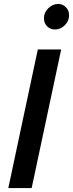

<svg xmlns="http://www.w3.org/2000/svg" viewBox="-20 -950 369 970"><path d="M22 0 171 -700H289L140 0ZM258 -801Q234 -801 218 -817Q202 -833 202 -858Q202 -887 224 -908.5Q246 -930 274 -930Q297 -930 313 -913.5Q329 -897 329 -873Q329 -844 307.5 -822.5Q286 -801 258 -801Z"/></svg>

Font: Red Hat Text Medium
Style: Italic
Weight: 500
Italic angle: -12°
Designer: Pentagram / MCKL
Foundry: Pentagram / MCKL
Version: Version 1.003; Red Hat Text Medium Italic